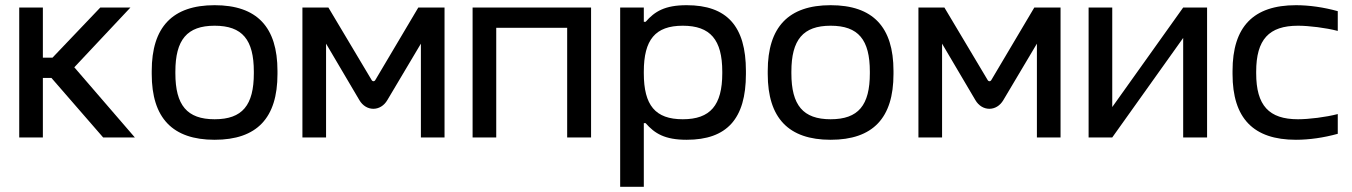

<svg xmlns="http://www.w3.org/2000/svg" viewBox="-20 -529 5204 739"><path d="M54 -500V0H145V-229H178L377 0H499L266 -270L482 -500H366L182 -307H145V-500Z M564 -256V-244C564 -75 644 9 806 9C969 9 1048 -75 1048 -244V-256C1048 -425 969 -509 806 -509C644 -509 564 -425 564 -256ZM655 -247V-253C655 -376 700 -430 806 -430C913 -430 957 -376 957 -253V-247C957 -124 913 -70 806 -70C700 -70 655 -124 655 -247Z M1144 -500V0H1235V-361L1363 -144C1389 -99 1445 -99 1471 -144L1600 -361V0H1691V-500H1590L1424 -220C1421 -215 1414 -215 1411 -220L1244 -500Z M1799 0H1890V-422H2163V0H2255V-500H1799Z M2851 -244V-256C2851 -428 2778 -509 2623 -509C2539 -509 2500 -485 2465 -445H2458V-500H2367V190H2458V-55H2465C2500 -15 2539 9 2623 9C2778 9 2851 -72 2851 -244ZM2458 -247V-253C2458 -376 2502 -430 2608 -430C2714 -430 2760 -376 2760 -253V-247C2760 -124 2714 -70 2608 -70C2502 -70 2458 -124 2458 -247Z M2935 -256V-244C2935 -75 3015 9 3177 9C3340 9 3419 -75 3419 -244V-256C3419 -425 3340 -509 3177 -509C3015 -509 2935 -425 2935 -256ZM3026 -247V-253C3026 -376 3071 -430 3177 -430C3284 -430 3328 -376 3328 -253V-247C3328 -124 3284 -70 3177 -70C3071 -70 3026 -124 3026 -247Z M3515 -500V0H3606V-361L3734 -144C3760 -99 3816 -99 3842 -144L3971 -361V0H4062V-500H3961L3795 -220C3792 -215 3785 -215 3782 -220L3615 -500Z M4170 0H4261L4534 -383V0H4626V-500H4534L4261 -117V-500H4170Z M4724 -256V-244C4724 -74 4804 9 4968 9C5019 9 5075 1 5129 -14V-90C5083 -78 5018 -70 4976 -70C4864 -70 4815 -123 4815 -247V-253C4815 -377 4864 -430 4976 -430C5018 -430 5083 -422 5129 -410V-486C5075 -501 5019 -509 4968 -509C4804 -509 4724 -426 4724 -256Z"/></svg>

Font: LT Wave Alt
Style: Regular
Weight: 400
Designer: Daniel Lyons
Version: Version 2.5 (Glyphs App)